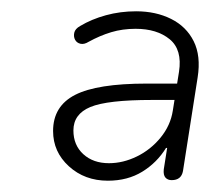

<svg xmlns="http://www.w3.org/2000/svg" viewBox="-20 -733 372 340"><path d="M171 -413Q130 -413 102 -438.5Q74 -464 74 -501Q74 -545 113 -565Q152 -585 240 -585H310L305 -556H249Q170 -556 140 -543.5Q110 -531 110 -502Q110 -476 127.5 -460Q145 -444 173 -444Q198 -444 222.5 -456Q247 -468 264.5 -489.5Q282 -511 286 -537L297 -606Q303 -645 280.5 -663.5Q258 -682 220 -682Q197 -682 177 -676Q157 -670 137 -659Q129 -654 122.5 -655.5Q116 -657 113 -662.5Q110 -668 111.5 -675Q113 -682 122 -687Q142 -699 167.5 -706Q193 -713 221 -713Q256 -713 283 -699.5Q310 -686 323 -660Q336 -634 330 -596L304 -430Q301 -414 284 -414Q277 -414 273 -418.5Q269 -423 270 -433L276 -471H274Q258 -445 232 -429Q206 -413 171 -413Z"/></svg>

Font: Nunito Variable Extra Light
Style: Italic
Weight: 200
Italic angle: -9°
Designer: Vernon Adams
Foundry: Vernon Adams
Version: Version 3.602